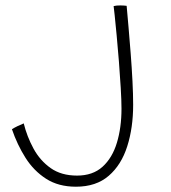

<svg xmlns="http://www.w3.org/2000/svg" viewBox="-20 -679 629 708"><path d="M260 9.5Q195.5 9.5 150 -19.8Q104.5 -49 74 -97.2Q43.5 -145.5 24 -202.5Q32.5 -208 44.5 -213.8Q56.5 -219.5 67.5 -224Q79.5 -175.5 103.5 -131.2Q127.5 -87 166.8 -59.2Q206 -31.5 264 -31.5Q322 -31.5 358 -64Q394 -96.5 411 -152.5Q428 -208.5 428 -278Q428 -309 425.2 -355.2Q422.5 -401.5 418.5 -452.2Q414.5 -503 410.2 -548.2Q406 -593.5 402.8 -623.2Q399.5 -653 399 -656.5Q408 -659 423.5 -659Q430.5 -659 437.2 -658.5Q444 -658 447 -657.5Q450 -624.5 454 -578.2Q458 -532 462 -480.5Q466 -429 468.5 -380Q471 -331 471 -292.5Q471 -208 449.2 -139.5Q427.5 -71 381 -30.8Q334.5 9.5 260 9.5Z"/></svg>

Font: Grandstander Thin
Style: Regular
Weight: 100
Designer: Tyler Finck
Foundry: Etcetera Type Co
Version: Version 1.200; ttfautohint (v1.8.3)